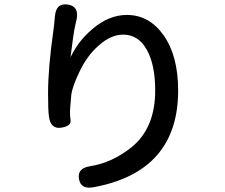

<svg xmlns="http://www.w3.org/2000/svg" viewBox="-20 -815 1040 887"><path d="M412 50Q353 61 345 12Q336 -38 396 -47Q498 -63 588 -135Q697 -224 697 -397Q697 -516 658 -585.5Q619 -655 549 -655Q491 -655 434 -603Q382 -557 347 -483.5Q312 -410 309 -373Q307 -343 304 -313Q302 -289 306 -260.5Q310 -232 262 -225Q213 -218 206 -278Q202 -305 202 -383Q202 -502 227 -676Q231 -705 233 -734L234 -741Q239 -802 293 -794Q346 -786 334 -726L328 -700Q322 -672 318 -643L306 -553Q305 -548 307 -553Q343 -627 407 -681Q483 -746 566 -746Q670 -746 736.5 -651Q803 -556 803 -397Q803 -22 412 50Z"/></svg>

Font: Resource Han Rounded JP Medium
Style: Regular
Weight: 500
Designer: Cyano Hao (round all glyphs); Ryoko NISHIZUKA 西塚涼子 (kana, bopomofo & ideographs); Paul D. Hunt (Latin, Greek & Cyrillic)
Foundry: Cyano Hao
Version: 0.990